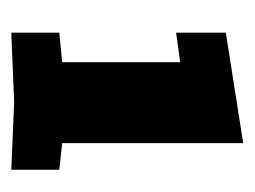

<svg xmlns="http://www.w3.org/2000/svg" viewBox="-74 -666 441 332"><g transform="rotate(90 146.0 -499.5)"><path d="M36 -299V-382L87 -387V-591L36 -584V-670L227 -700V-387L273 -382V-299L156 -304Z"/></g></svg>

Font: Tektur Condensed
Style: Bold
Weight: 700
Width: 3
Designer: Adam Jagosz
Foundry: Adam Jagosz
Version: Version 1.005;gftools[0.9.30]